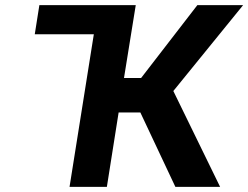

<svg xmlns="http://www.w3.org/2000/svg" viewBox="-20 -731 971 751"><path d="M116 -597H347L252 0H398L444 -291H529L666 0H841L658 -375L931 -711H752L532 -426H465L511 -711H134Z"/></svg>

Font: Asimov Pro
Style: BdObl
Weight: 700
Designer: Google
Version: Version 2.000980; 2014